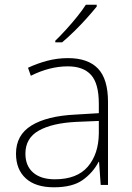

<svg xmlns="http://www.w3.org/2000/svg" viewBox="-20 -786 561 816"><path d="M269 -539Q354 -539 396.5 -494.5Q439 -450 439 -353V0H408L401 -98H399Q375 -52 331.5 -21Q288 10 209 10Q131 10 89.5 -28Q48 -66 48 -133Q48 -212 113.5 -252.5Q179 -293 300 -299L400 -305V-345Q400 -431 367 -467.5Q334 -504 268 -504Q191 -504 111 -464L99 -498Q137 -516 180 -527.5Q223 -539 269 -539ZM304 -268Q202 -263 145 -231Q88 -199 88 -133Q88 -81 121 -52.5Q154 -24 213 -24Q307 -24 353 -77.5Q399 -131 400 -219V-272ZM391 -758Q374 -737 349.5 -709.5Q325 -682 297 -654.5Q269 -627 244 -606H215V-613Q236 -633 261 -660.5Q286 -688 308.5 -716Q331 -744 345 -766H391Z"/></svg>

Font: Noto Sans Gujarati UI ExtraLight
Style: Regular
Weight: 200
Designer: Jelle Bosma - Monotype Design Team, Universal Thirst
Foundry: Monotype Imaging Inc.
Version: Version 2.106; ttfautohint (v1.8.4.7-5d5b)